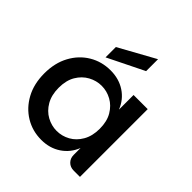

<svg xmlns="http://www.w3.org/2000/svg" viewBox="-213 -946 1104 1104"><g transform="rotate(45 339.0 -394.5)"><path d="M295 7Q223 7 164.5 -28.5Q106 -64 71.5 -127.5Q37 -191 37 -276Q37 -361 71.5 -424.5Q106 -488 164.5 -523Q223 -558 295 -558Q363 -558 414 -524.5Q465 -491 488 -432V-551H603V0H552Q524 0 506 -18Q488 -36 488 -64V-120Q465 -61 414 -27Q363 7 295 7ZM321 -92Q364 -92 402 -113Q440 -134 464 -175.5Q488 -217 488 -276Q488 -336 464 -376.5Q440 -417 402 -438Q364 -459 321 -459Q279 -459 240.5 -438Q202 -417 178 -376.5Q154 -336 154 -276Q154 -217 178 -175.5Q202 -134 240.5 -113Q279 -92 321 -92ZM442 -796V-699L221 -590V-674Z"/></g></svg>

Font: Parkinsans Medium
Style: Regular
Weight: 500
Designer: Red Stone, Indian Type Foundry
Foundry: Indian Type Foundry
Version: Version 1.000